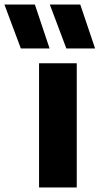

<svg xmlns="http://www.w3.org/2000/svg" viewBox="-128 -828 440 848"><path d="M44.5 0V-548.5H211V0ZM165 -614 92 -808H226.5L292 -614ZM-36 -614 -108.5 -808H26L91 -614Z"/></svg>

Font: Encode Sans Condensed ExtraBold
Style: Regular
Weight: 800
Width: 3
Designer: Multiple Designers
Foundry: Impallari Type
Version: Version 3.000; ttfautohint (v1.8.3) -l 8 -r 50 -G 200 -x 14 